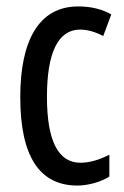

<svg xmlns="http://www.w3.org/2000/svg" viewBox="-20 -567 387 597"><path d="M221 10C251 10 292 0 320 -18V-86C289 -70 259 -61 230 -61C161 -61 126 -129 126 -266C126 -404 161 -475 229 -475C252 -475 276 -468 301 -455L326 -522C298 -538 265 -547 223 -547C101 -547 43 -441 43 -265C43 -82 102 10 221 10Z"/></svg>

Font: Noto Sans Devanagari ExtraCondensed
Style: Regular
Weight: 400
Width: 2
Designer: Jelle Bosma - Monotype Design Team
Foundry: Monotype Imaging Inc.
Version: Version 2.004